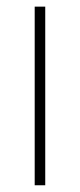

<svg xmlns="http://www.w3.org/2000/svg" viewBox="-20 -550 237 570"><path d="M83 -530.3H114.3V0H83Z"/></svg>

Font: Pretendard Std Thin
Style: Regular
Weight: 100
Designer: Base glyphs from Inter by Rasmus Andersson; Hangeul glyphs from Noto Sans CJK(Source Han Sans) by Jang Soo-young and Kan
Foundry: Kil Hyung-jin
Version: Version 1.309